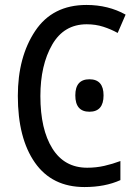

<svg xmlns="http://www.w3.org/2000/svg" viewBox="-20 -745 554 775"><path d="M455 -612 487 -686Q417 -725 329 -725Q192 -725 122 -620Q52 -515 52 -358Q52 -187 121 -88.5Q190 10 321 10Q404 10 466 -18V-95Q434 -83 401 -75.5Q368 -68 332 -68Q240 -68 191.5 -145.5Q143 -223 143 -357Q143 -482 190.5 -564.5Q238 -647 330 -647Q366 -647 397 -637Q428 -627 455 -612ZM341 -294Q398 -294 398 -360Q398 -425 341 -425Q284 -425 284 -360Q284 -294 341 -294Z"/></svg>

Font: Noto Sans Display SemiCondensed
Style: Regular
Weight: 400
Width: 4
Designer: Monotype Design team
Foundry: Monotype Imaging Inc.
Version: 1.000